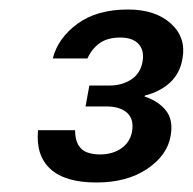

<svg xmlns="http://www.w3.org/2000/svg" viewBox="-20 -731 406 404"><path d="M183 -347Q117 -347 86 -375.5Q55 -404 60 -457H138Q138 -438 144.5 -426.5Q151 -415 163 -410.5Q175 -406 190 -406Q217 -406 235.5 -419Q254 -432 258 -455Q262 -481 247 -494Q232 -507 204 -507H160L168 -551H210Q237 -551 256.5 -564Q276 -577 280 -602Q284 -625 271.5 -638.5Q259 -652 233 -652Q206 -652 189.5 -640Q173 -628 164 -608H91Q102 -651 143 -681Q184 -711 249 -711Q307 -711 339.5 -681.5Q372 -652 364 -608Q359 -577 338 -557.5Q317 -538 285 -530L284 -528Q314 -518 329.5 -498Q345 -478 339 -445Q332 -404 289.5 -375.5Q247 -347 183 -347Z"/></svg>

Font: DM Sans 18pt Medium
Style: Italic
Weight: 500
Italic angle: -10°
Designer: Colophon Foundry, Jonny Pinhorn
Foundry: Colophon Foundry
Version: Version 4.004;gftools[0.9.30]